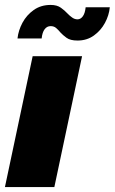

<svg xmlns="http://www.w3.org/2000/svg" viewBox="-36 -759 466 779"><path d="M-16 0 96.5 -531H297L184.5 0ZM409.5 -729.5Q406.5 -697 389.8 -666Q373 -635 344.8 -614.8Q316.5 -594.5 278.5 -594.5Q249 -594.5 233.8 -605.8Q218.5 -617 209.5 -627Q200 -638.5 191.2 -645.8Q182.5 -653 169.5 -653Q154.5 -653 145 -640.2Q135.5 -627.5 133 -603H35Q38.5 -635.5 55.2 -666.8Q72 -698 101 -718.5Q130 -739 169.5 -739Q195.5 -739 211.2 -727.5Q227 -716 236.5 -705.5Q246.5 -695 256.8 -687.8Q267 -680.5 278.5 -680.5Q291 -680.5 300 -692.8Q309 -705 311.5 -729.5Z"/></svg>

Font: Epilogue Black
Style: Italic
Weight: 900
Italic angle: -12°
Designer: Tyler Finck
Foundry: Etcetera Type Co
Version: Version 2.111